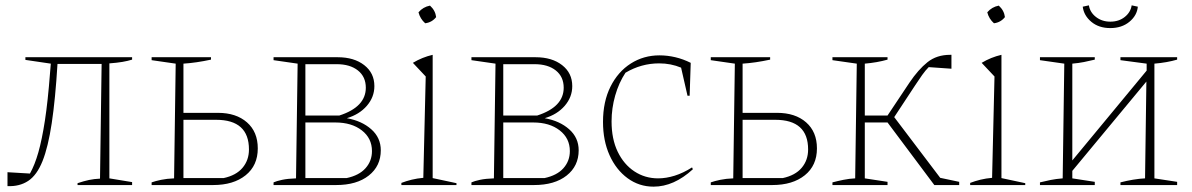

<svg xmlns="http://www.w3.org/2000/svg" viewBox="-20 -692 4459 718"><path d="M8 4V-48L92 -43Q110 -75 123.5 -122.5Q137 -170 148 -241.5Q159 -313 167 -418L170 -454L75 -468V-478H474V-469Q458 -464 437.5 -460.5Q417 -457 389 -455V-25L474 -11V0H270V-7Q294 -15 313 -19Q332 -23 354 -24L360 -453H195Q187 -321 173.5 -231.5Q160 -142 139 -89.5Q118 -37 85.5 -15.5Q53 6 8 4Z M547 0V-10Q561 -15 582.5 -19.5Q604 -24 631 -25L637 -454L547 -467V-478H769V-469Q713 -457 666 -454V-270H795Q863 -270 903.5 -234.5Q944 -199 944 -137Q944 -73 898.5 -36.5Q853 0 777 0ZM666 -26H816Q863 -36 887 -64.5Q911 -93 911 -133Q911 -244 788 -244H666Z M1003 0V-10Q1014 -15 1035 -19.5Q1056 -24 1087 -25L1093 -454L1003 -467V-478H1243Q1304 -478 1342 -448.5Q1380 -419 1380 -370Q1380 -329 1352 -296.5Q1324 -264 1277 -250Q1333 -240 1368.5 -208.5Q1404 -177 1404 -130Q1404 -71 1359 -35.5Q1314 0 1237 0ZM1239 -452H1122V-260H1249Q1348 -292 1348 -364Q1348 -405 1318.5 -428.5Q1289 -452 1239 -452ZM1234 -234H1122V-26H1276Q1323 -36 1347 -63Q1371 -90 1371 -127Q1371 -175 1333 -204.5Q1295 -234 1234 -234Z M1481 0V-8Q1499 -15 1519.5 -20Q1540 -25 1563 -27L1572 -406L1524 -457Q1559 -478 1598 -487V-26L1687 -7V0ZM1588 -671Q1608 -653 1611 -628Q1595 -608 1570 -605Q1551 -622 1545 -646Q1562 -666 1588 -671Z M1743 0V-10Q1754 -15 1775 -19.5Q1796 -24 1827 -25L1833 -454L1743 -467V-478H1983Q2044 -478 2082 -448.5Q2120 -419 2120 -370Q2120 -329 2092 -296.5Q2064 -264 2017 -250Q2073 -240 2108.5 -208.5Q2144 -177 2144 -130Q2144 -71 2099 -35.5Q2054 0 1977 0ZM1979 -452H1862V-260H1989Q2088 -292 2088 -364Q2088 -405 2058.5 -428.5Q2029 -452 1979 -452ZM1974 -234H1862V-26H2016Q2063 -36 2087 -63Q2111 -90 2111 -127Q2111 -175 2073 -204.5Q2035 -234 1974 -234Z M2424 6Q2370 6 2327 -25.5Q2284 -57 2259.5 -111.5Q2235 -166 2235 -236Q2235 -312 2263 -368Q2291 -424 2339 -454.5Q2387 -485 2446 -485Q2476 -485 2505.5 -478Q2535 -471 2563 -457L2559 -334H2551L2527 -439Q2489 -455 2445 -455Q2378 -455 2319 -420Q2294 -382 2280.5 -334.5Q2267 -287 2267 -238Q2267 -172 2290 -124.5Q2313 -77 2352.5 -51Q2392 -25 2441 -25Q2471 -25 2503 -35Q2535 -45 2568 -66L2571 -59Q2500 6 2424 6Z M2638 0V-10Q2652 -15 2673.5 -19.5Q2695 -24 2722 -25L2728 -454L2638 -467V-478H2860V-469Q2804 -457 2757 -454V-270H2886Q2954 -270 2994.5 -234.5Q3035 -199 3035 -137Q3035 -73 2989.5 -36.5Q2944 0 2868 0ZM2757 -26H2907Q2954 -36 2978 -64.5Q3002 -93 3002 -133Q3002 -244 2879 -244H2757Z M3093 0V-10Q3112 -15 3134 -19.5Q3156 -24 3178 -25L3184 -454L3093 -467V-478H3299V-469Q3260 -458 3214 -454V-260H3299L3381 -383Q3414 -432 3448.5 -459.5Q3483 -487 3533 -487H3538V-435L3453 -441Q3441 -429 3428.5 -411.5Q3416 -394 3403 -374L3324 -254L3496 -27L3567 -12V0H3474L3299 -234H3214V-25L3299 -12V0Z M3608 0V-8Q3626 -15 3646.5 -20Q3667 -25 3690 -27L3699 -406L3651 -457Q3686 -478 3725 -487V-26L3814 -7V0ZM3715 -671Q3735 -653 3738 -628Q3722 -608 3697 -605Q3678 -622 3672 -646Q3689 -666 3715 -671Z M3869 0V-10Q3889 -15 3909 -19Q3929 -23 3954 -25L3960 -454L3869 -467V-478H4074V-469Q4054 -464 4033.5 -460Q4013 -456 3990 -454V-92L4268 -428V-454L4170 -467V-478H4382V-469Q4344 -458 4297 -454V-25L4382 -12V0H4170V-10Q4193 -16 4217 -20Q4241 -24 4262 -25L4267 -387L3990 -53V-25L4074 -12V0ZM4132 -587Q4089 -587 4061 -610.5Q4033 -634 4029 -667L4052 -672Q4056 -646 4078.5 -628.5Q4101 -611 4132 -611Q4164 -611 4186 -628.5Q4208 -646 4212 -672L4235 -667Q4232 -634 4203.5 -610.5Q4175 -587 4132 -587Z"/></svg>

Font: Piazzolla Thin
Style: Regular
Weight: 100
Designer: Juan Pablo del Peral
Foundry: Huerta Tipografica
Version: Version 1.330